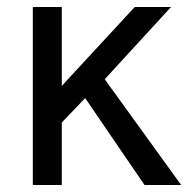

<svg xmlns="http://www.w3.org/2000/svg" viewBox="-20 -546 540 550"><path d="M280 -319 499 -16H394L224 -265L157 -195V-16H74V-526H157V-300L366 -526H470Z"/></svg>

Font: D2Coding
Style: Regular
Weight: 400
Monospace: yes
Designer: Yong-Rak Park; Jeong-Hwan Yoon; Sang-Min Lee;
Foundry: NHN Corporation
Version: Version 1.3.2; Build 20180524